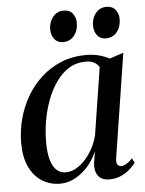

<svg xmlns="http://www.w3.org/2000/svg" viewBox="-53 -765 619 817"><g transform="rotate(-5 257.0 -356.0)"><path d="M418 -80Q414.5 -58 420 -49.8Q425.5 -41.5 437 -41.5Q446 -41.5 458.5 -48.5Q471 -55.5 484 -70.5L494.5 -51.5Q487 -40 471.2 -25.5Q455.5 -11 432.8 -0.2Q410 10.5 381.5 10.5Q348.5 10.5 333.5 -9.8Q318.5 -30 322 -64L330.5 -115Q317.5 -82.5 293.2 -53.8Q269 -25 237.5 -7.2Q206 10.5 171.5 10.5Q127.5 10.5 93.2 -11.5Q59 -33.5 39.8 -75Q20.5 -116.5 20.5 -176Q20.5 -227.5 33.8 -278Q47 -328.5 72.8 -373Q98.5 -417.5 136 -451.8Q173.5 -486 222 -505.8Q270.5 -525.5 329 -525.5Q357 -525.5 382 -519Q407 -512.5 427.5 -501.5L487 -521ZM381.5 -469Q375 -481 360.8 -489.2Q346.5 -497.5 324.5 -497.5Q284 -497.5 252.2 -477.8Q220.5 -458 197 -424.5Q173.5 -391 157.8 -348.8Q142 -306.5 134.2 -260.8Q126.5 -215 126.5 -171.5Q126.5 -123 135.8 -93Q145 -63 161.2 -49.2Q177.5 -35.5 198.5 -35.5Q220 -35.5 240.8 -46.5Q261.5 -57.5 280.2 -77.2Q299 -97 313.8 -123.8Q328.5 -150.5 336.5 -181.5ZM235.5 -588.5Q213 -588.5 199.2 -605.2Q185.5 -622 185.5 -648.5Q186 -678 203.5 -700Q221 -722 249 -722Q275.5 -722 288.2 -705Q301 -688 301 -666Q301 -632.5 283.2 -610.5Q265.5 -588.5 235.5 -588.5ZM418 -588.5Q395.5 -588.5 382 -605.2Q368.5 -622 368.5 -648.5Q368.5 -678 386 -700Q403.5 -722 432 -722Q458 -722 471 -705Q484 -688 484 -666Q484 -632.5 466.2 -610.5Q448.5 -588.5 418 -588.5Z"/></g></svg>

Font: Merriweather 120pt
Style: Italic
Weight: 400
Italic angle: -7.8°
Version: Version 2.101